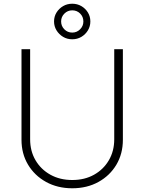

<svg xmlns="http://www.w3.org/2000/svg" viewBox="-20 -989 767 1020"><path d="M363.8 11.2Q285.6 11.2 224.6 -22.5Q163.6 -56.2 128.9 -114.3Q94.2 -172.4 94.2 -246.6V-727.5H140.1V-249Q140.1 -186.5 168.7 -137.7Q197.3 -88.9 247.8 -60.8Q298.3 -32.7 363.8 -32.7Q429.7 -32.7 479.7 -60.8Q529.8 -88.9 558.3 -137.7Q586.9 -186.5 586.9 -249V-727.5H632.8V-246.6Q632.8 -172.4 598.4 -114.3Q564 -56.2 503.2 -22.5Q442.4 11.2 363.8 11.2ZM363.8 -780.3Q336.9 -780.3 315.2 -793.2Q293.5 -806.2 280.3 -827.6Q267.1 -849.1 267.1 -875Q267.1 -901.4 280.3 -922.6Q293.5 -943.8 315.2 -956.5Q336.9 -969.2 363.8 -969.2Q390.6 -969.2 412.4 -956.5Q434.1 -943.8 447 -922.6Q460 -901.4 460 -875Q460 -849.1 447 -827.6Q434.1 -806.2 412.4 -793.2Q390.6 -780.3 363.8 -780.3ZM363.8 -815.9Q388.2 -815.9 405.5 -833.3Q422.9 -850.6 422.9 -875Q422.9 -899.9 405.8 -917Q388.7 -934.1 363.8 -934.1Q339.4 -934.1 322 -916.7Q304.7 -899.4 304.7 -875Q304.7 -850.6 321.8 -833.3Q338.9 -815.9 363.8 -815.9Z"/></svg>

Font: Inter ExtraLight
Style: Regular
Weight: 250
Designer: Rasmus Andersson
Foundry: rsms
Version: Version 4.001;git-66647c0bb